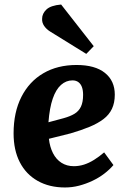

<svg xmlns="http://www.w3.org/2000/svg" viewBox="-20 -814 564 848"><path d="M318 -527Q400 -527 443.5 -492Q487 -457 487 -396Q487 -360 474.5 -333.5Q462 -307 437 -288Q412 -269 376 -254Q340 -239 292 -225L196 -201Q200 -165 214 -137.5Q228 -110 251.5 -95Q275 -80 306 -80Q329 -80 351 -87Q373 -94 395.5 -108Q418 -122 440 -141L481 -85Q464 -65 440.5 -47Q417 -29 388.5 -15.5Q360 -2 329.5 6Q299 14 267 14Q198 14 146.5 -15Q95 -44 67.5 -97.5Q40 -151 40 -225Q40 -318 74.5 -386Q109 -454 171.5 -490.5Q234 -527 318 -527ZM347 -395Q347 -415 342 -429Q337 -443 326.5 -451Q316 -459 300 -459Q272 -459 249.5 -439Q227 -419 213 -378.5Q199 -338 194 -274L261 -292Q290 -300 309 -311.5Q328 -323 337.5 -343Q347 -363 347 -395ZM394 -610 361 -576 201 -675Q185 -685 175 -699.5Q165 -714 166 -731Q166 -754 185 -772Q204 -790 250 -794Z"/></svg>

Font: Literata 18pt
Style: Bold Italic
Weight: 700
Italic angle: -2°
Designer: Latin by Veronika Burian and Jose Scaglione. Greek by Irene Vlachou. Cyrillic by Vera Evstafieva
Foundry: TypeTogether
Version: Version 3.103;gftools[0.9.29]